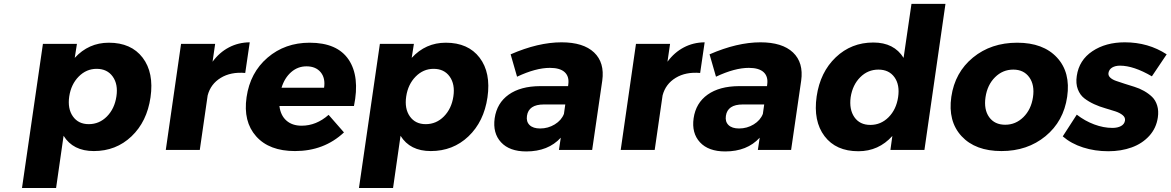

<svg xmlns="http://www.w3.org/2000/svg" viewBox="-20 -762 5951 976"><path d="M91.8 193.8 198.2 -539.1H371.1L359.9 -467.8Q430.7 -544.9 533.2 -544.9Q647 -544.9 705.1 -468.8Q763.2 -392.6 745.1 -267.1Q727.1 -143.6 648.4 -68.8Q569.8 5.9 457 5.9Q351.1 5.9 303.2 -71.8L265.1 193.8ZM332 -272Q322.8 -209.5 350.6 -170.2Q378.4 -130.9 431.2 -130.9Q484.9 -130.9 523.7 -170.2Q562.5 -209.5 571.8 -272Q581.1 -333.5 553 -372.8Q524.9 -412.1 471.2 -412.1Q418.9 -412.1 380.1 -372.8Q341.3 -333.5 332 -272Z M822.8 0 900.4 -539.1H1073.7L1060.5 -448.2Q1095.2 -495.6 1143.6 -521Q1191.9 -546.4 1249.5 -546.9L1226.6 -391.1Q1153.3 -397.5 1102.1 -366.2Q1050.8 -335 1035.6 -276.9L995.6 0Z M1233.4 -268.1Q1251.5 -393.1 1340.1 -469Q1428.7 -544.9 1554.2 -544.9Q1694.3 -544.9 1752.2 -459Q1810.1 -373 1779.3 -223.1H1400.4Q1406.2 -175.3 1435.8 -149.2Q1465.3 -123 1513.2 -123Q1587.9 -123 1650.4 -178.2L1728.5 -88.9Q1627.4 5.9 1479.5 5.9Q1348.6 5.9 1282 -69.1Q1215.3 -144 1233.4 -268.1ZM1411.1 -315.9H1627.4Q1634.8 -365.2 1609.9 -395Q1585 -424.8 1538.1 -424.8Q1493.7 -424.8 1460 -395.3Q1426.3 -365.7 1411.1 -315.9Z M1804.7 193.8 1911.1 -539.1H2084L2072.8 -467.8Q2143.6 -544.9 2246.1 -544.9Q2359.9 -544.9 2418 -468.8Q2476.1 -392.6 2458 -267.1Q2439.9 -143.6 2361.3 -68.8Q2282.7 5.9 2169.9 5.9Q2064 5.9 2016.1 -71.8L1978 193.8ZM2044.9 -272Q2035.6 -209.5 2063.5 -170.2Q2091.3 -130.9 2144 -130.9Q2197.8 -130.9 2236.6 -170.2Q2275.4 -209.5 2284.7 -272Q2293.9 -333.5 2265.9 -372.8Q2237.8 -412.1 2184.1 -412.1Q2131.8 -412.1 2093 -372.8Q2054.2 -333.5 2044.9 -272Z M2494.6 -161.1Q2505.9 -238.3 2565.9 -281Q2626 -323.7 2725.6 -324.2H2867.7L2868.7 -332Q2874.5 -372.6 2850.8 -394.8Q2827.1 -417 2775.4 -417Q2703.6 -417 2608.4 -372.1L2575.7 -485.8Q2715.8 -546.9 2834.5 -546.9Q2945.3 -546.9 2999.8 -495.4Q3054.2 -443.8 3041.5 -352.1L2990.2 0H2821.3L2830.6 -62Q2766.6 7.8 2655.3 7.8Q2569.8 7.8 2526.9 -38.8Q2483.9 -85.4 2494.6 -161.1ZM2658.7 -172.9Q2654.3 -143.6 2672.1 -126.2Q2689.9 -108.9 2725.6 -108.9Q2766.1 -108.9 2800 -129.6Q2834 -150.4 2846.7 -183.1L2853.5 -231H2744.6Q2667 -231 2658.7 -172.9Z M3135.3 0 3212.9 -539.1H3386.2L3373 -448.2Q3407.7 -495.6 3456.1 -521Q3504.4 -546.4 3562 -546.9L3539.1 -391.1Q3465.8 -397.5 3414.6 -366.2Q3363.3 -335 3348.1 -276.9L3308.1 0Z M3505.9 -161.1Q3517.1 -238.3 3577.1 -281Q3637.2 -323.7 3736.8 -324.2H3878.9L3879.9 -332Q3885.7 -372.6 3862.1 -394.8Q3838.4 -417 3786.6 -417Q3714.8 -417 3619.6 -372.1L3586.9 -485.8Q3727.1 -546.9 3845.7 -546.9Q3956.5 -546.9 4011 -495.4Q4065.4 -443.8 4052.7 -352.1L4001.5 0H3832.5L3841.8 -62Q3777.8 7.8 3666.5 7.8Q3581.1 7.8 3538.1 -38.8Q3495.1 -85.4 3505.9 -161.1ZM3669.9 -172.9Q3665.5 -143.6 3683.3 -126.2Q3701.2 -108.9 3736.8 -108.9Q3777.3 -108.9 3811.3 -129.6Q3845.2 -150.4 3857.9 -183.1L3864.7 -231H3755.9Q3678.2 -231 3669.9 -172.9Z M4131.3 -272Q4149.4 -395.5 4228.5 -470.7Q4307.6 -545.9 4419.4 -545.9Q4524.9 -545.9 4573.2 -467.8L4613.3 -742.2H4786.1L4679.2 0H4506.3L4516.1 -70.8Q4446.3 6.8 4343.3 6.8Q4229.5 6.8 4171.4 -69.8Q4113.3 -146.5 4131.3 -272ZM4304.2 -268.1Q4295.9 -205.6 4323.2 -166.3Q4350.6 -127 4404.3 -127Q4458 -127 4497.1 -166.3Q4536.1 -205.6 4545.4 -268.1Q4554.7 -330.6 4526.9 -369.4Q4499 -408.2 4445.3 -408.2Q4391.6 -408.2 4352.8 -369.4Q4314 -330.6 4304.2 -268.1Z M4815.9 -270Q4834 -394 4926 -469.5Q5018.1 -544.9 5150.9 -544.9Q5283.2 -544.9 5353 -469.5Q5422.9 -394 5404.8 -270Q5386.7 -145.5 5294.7 -69.8Q5202.6 5.9 5070.8 5.9Q4938 5.9 4867.9 -69.8Q4797.9 -145.5 4815.9 -270ZM4989.7 -268.1Q4980.5 -205.1 5008.3 -166.5Q5036.1 -127.9 5089.8 -127.9Q5143.1 -127.9 5182.4 -166.7Q5221.7 -205.6 5231 -268.1Q5240.2 -330.1 5212.2 -369.1Q5184.1 -408.2 5130.9 -408.2Q5077.1 -408.2 5038.1 -369.4Q4999 -330.6 4989.7 -268.1Z M5382.3 -68.8 5453.6 -179.2Q5495.1 -147 5542.5 -129.4Q5589.8 -111.8 5634.8 -111.8Q5661.1 -111.8 5678.5 -121.3Q5695.8 -130.9 5698.7 -148.9Q5701.2 -164.6 5687.3 -176.3Q5673.3 -188 5650.1 -195.8Q5627 -203.6 5598.4 -211.7Q5569.8 -219.7 5542 -232.4Q5514.2 -245.1 5492.2 -262Q5470.2 -278.8 5459 -308.1Q5447.8 -337.4 5453.6 -376Q5465.3 -456.5 5533 -501.7Q5600.6 -546.9 5697.8 -546.9Q5816.9 -546.9 5910.6 -485.8L5835.4 -374Q5742.7 -428.2 5673.3 -428.2Q5649.4 -428.2 5633.5 -418.7Q5617.7 -409.2 5614.7 -391.1Q5612.8 -377.9 5623.5 -367.7Q5634.3 -357.4 5653.3 -350.8Q5672.4 -344.2 5696.5 -336.4Q5720.7 -328.6 5746.3 -320.8Q5772 -313 5795.7 -299.6Q5819.3 -286.1 5836.7 -269.3Q5854 -252.4 5862.3 -225.6Q5870.6 -198.7 5865.7 -165Q5857.9 -110.8 5822.3 -71.5Q5786.6 -32.2 5732.9 -12.7Q5679.2 6.8 5613.8 6.8Q5545.4 6.8 5485.4 -12.5Q5425.3 -31.7 5382.3 -68.8Z"/></svg>

Font: Trueno
Style: Bold Italic
Weight: 700
Designer: Julieta Ulanovsky
Foundry: Julieta Ulanovsky
Version: Version 3.001b | FøM Fix